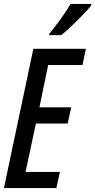

<svg xmlns="http://www.w3.org/2000/svg" viewBox="-21 -964 488 984"><path d="M-1 0 150 -714H419L402 -631H226L181 -414H344L326 -331H163L110 -83H286L268 0ZM233 -793Q266 -833 293.5 -871.5Q321 -910 341 -944H447L446 -936Q436 -922 416 -901Q396 -880 373 -857Q350 -834 328.5 -814.5Q307 -795 293 -784H231Z"/></svg>

Font: Noto Sans ExtraCondensed Medium
Style: Italic
Weight: 500
Width: 2
Italic angle: -12°
Designer: Monotype Design Team
Foundry: Monotype Imaging Inc.
Version: Version 2.013; ttfautohint (v1.8.4.7-5d5b)